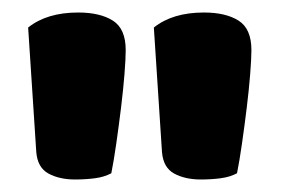

<svg xmlns="http://www.w3.org/2000/svg" viewBox="-20 -681 450 307"><path d="M158 -404Q147 -398 132 -396Q117 -394 100 -394Q75 -394 57.5 -403.5Q40 -413 38 -438L25 -637Q55 -661 105 -661Q140 -661 160.5 -648Q181 -635 181 -601Q181 -587 179 -562Q177 -537 173.5 -508.5Q170 -480 166 -452Q162 -424 158 -404ZM359 -404Q348 -398 333 -396Q318 -394 301 -394Q276 -394 258.5 -403.5Q241 -413 239 -438L226 -637Q256 -661 306 -661Q341 -661 361.5 -648Q382 -635 382 -601Q382 -587 380 -562Q378 -537 374.5 -508.5Q371 -480 367 -452Q363 -424 359 -404Z"/></svg>

Font: Baloo Bhai
Style: Regular
Weight: 400
Designer: Supriya Tembe, Noopur Datye and Ek Type
Foundry: Ek Type
Version: Version 1.443;PS 1.000;hotconv 16.6.51;makeotf.lib2.5.65220;